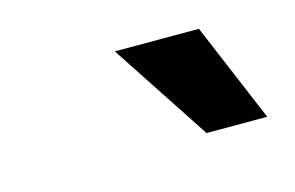

<svg xmlns="http://www.w3.org/2000/svg" viewBox="-40 -821 512 333"><g transform="rotate(-15 216.0 -655.0)"><path d="M298 -566 181 -744H332L407 -566Z"/></g></svg>

Font: REM SemiBold
Style: Italic
Weight: 600
Italic angle: -11°
Designer: Octavio Pardo
Foundry: Ashler Design
Version: Version 1.005;gftools[0.9.28]